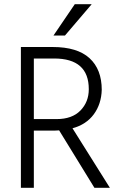

<svg xmlns="http://www.w3.org/2000/svg" viewBox="-20 -899 571 919"><path d="M291 -729H236L338 -879H419ZM244 -274H142V0H80V-674H232Q350 -674 408.5 -620.5Q467 -567 467 -469Q465 -401 429 -352Q393 -303 327 -285L506 0H432L263 -275Q257 -274 244 -274ZM239 -619H142V-329H251Q325 -329 365 -370Q405 -411 405 -472Q405 -619 239 -619Z"/></svg>

Font: Hind Kochi Light
Style: Regular
Weight: 300
Designer: Dhruvi Tolia
Foundry: Indian Type Foundry
Version: Version 0.702;PS 1.0;hotconv 1.0.81;makeotf.lib2.5.63406